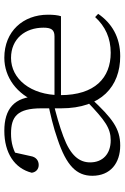

<svg xmlns="http://www.w3.org/2000/svg" viewBox="136 -698 576 888"><g transform="rotate(-90 424.0 -254.0)"><path d="M195 14C274 14 321 -23 412 -120H415L399 -140C310 -55 275 -30 219 -30C156 -30 117 -67 117 -125C117 -175 148 -216 237 -249C282 -266 344 -284 397 -296V-321C342 -310 278 -295 225 -276C102 -235 55 -188 55 -115C55 -31 114 14 195 14ZM608 14C696 14 761 -25 804 -88L789 -102C746 -55 692 -30 624 -30C508 -30 428 -103 428 -263C428 -401 504 -491 600 -491C689 -491 740 -425 740 -341C740 -306 731 -290 700 -290H393V-260H793C798 -275 800 -296 800 -320C800 -435 723 -522 601 -522C511 -522 432 -464 396 -371L422 -368C421 -477 363 -522 263 -522C161 -522 89 -475 69 -395C72 -375 86 -363 105 -363C125 -363 142 -375 146 -400L164 -481L128 -453C171 -482 209 -491 250 -491C328 -491 367 -463 367 -350V-259C367 -73 469 14 608 14Z"/></g></svg>

Font: Source Han Serif TW VF
Style: Regular
Weight: 250
Designer: Ryoko NISHIZUKA 西塚涼子 (kana & ideographs); Frank Grießhammer (Latin, Greek & Cyrillic); Wenlong ZHANG 张文龙 (bopomofo); San
Foundry: Adobe
Version: Version 2.002;hotconv 1.1.0;makeotfexe 2.6.0